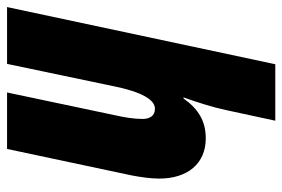

<svg xmlns="http://www.w3.org/2000/svg" viewBox="-161 -652 800 544"><g transform="rotate(90 239.0 -380.0)"><path d="M-13 0H148L213 -310C232 -398 256 -419 275 -419C297 -419 304 -402 304 -384C304 -360 300 -335 294 -308L229 0H389L464 -353C469 -379 473 -408 473 -431C473 -511 431 -563 359 -563C309 -563 275 -541 246 -500H243C257 -539 271 -583 279 -621L309 -760H149Z"/></g></svg>

Font: Noto Sans ExtraCondensed Black
Style: Italic
Weight: 900
Width: 2
Italic angle: -12°
Designer: Monotype Design Team
Foundry: Monotype Imaging Inc.
Version: Version 2.013